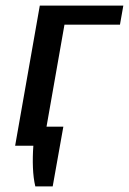

<svg xmlns="http://www.w3.org/2000/svg" viewBox="-20 -520 460 685"><path d="M34 0 122 -500H420L408 -432H210L134 0ZM106 145Q99 116 97.5 78Q96 40 99 0H34L46 -68H206L168 145Z"/></svg>

Font: Cuprum Medium
Style: Italic
Weight: 500
Italic angle: -10°
Version: Version 3.000